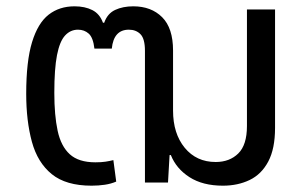

<svg xmlns="http://www.w3.org/2000/svg" viewBox="-20 -578 943 608"><path d="M270 10Q189 10 144 -26.5Q99 -63 81 -129Q63 -195 63 -281Q63 -384 81.5 -444.5Q100 -505 134 -531.5Q168 -558 216 -558Q249 -558 272.5 -546Q296 -534 306 -506H310Q320 -535 344.5 -546.5Q369 -558 402 -558Q459 -558 493.5 -523.5Q528 -489 528 -418V-228Q528 -155 565 -110Q602 -65 663 -65Q707 -65 734.5 -92Q762 -119 762 -179V-548H851V-173Q851 -107 829.5 -66.5Q808 -26 770.5 -8Q733 10 686 10Q622 10 580 -17Q538 -44 521 -87H517L512 0H439V-417Q439 -455 425 -469.5Q411 -484 388 -484Q340 -484 334 -424H279Q275 -459 261 -471.5Q247 -484 227 -484Q203 -484 186 -465.5Q169 -447 160.5 -403.5Q152 -360 152 -284Q152 -213 162.5 -164Q173 -115 201 -89.5Q229 -64 282 -64Q301 -64 314 -66Q327 -68 339 -71L348 -3Q332 4 312 7Q292 10 270 10Z"/></svg>

Font: Go Noto Kurrent-Regular
Style: Regular
Weight: 400
Designer: Monotype Design Team
Foundry: Monotype Imaging Inc.
Version: Version 2.012; ttfautohint (v1.8.4.7-5d5b)